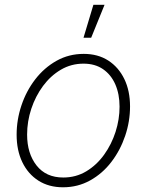

<svg xmlns="http://www.w3.org/2000/svg" viewBox="-20 -775 616 806"><path d="M244.6 11.2Q185.1 11.2 141.4 -16.6Q97.7 -44.4 73.7 -94.2Q49.8 -144 49.8 -209.5Q49.8 -272.5 70.1 -332.8Q90.3 -393.1 127.9 -441.9Q165.5 -490.7 217.3 -519.8Q269 -548.8 331.5 -548.8Q391.1 -548.8 434.6 -520.8Q478 -492.7 502 -443.1Q525.9 -393.6 525.9 -328.1Q525.9 -265.1 505.4 -204.6Q484.9 -144 447.5 -95.2Q410.2 -46.4 358.4 -17.6Q306.6 11.2 244.6 11.2ZM245.6 -29.8Q298.8 -29.8 342.3 -55.9Q385.7 -82 417 -125.5Q448.2 -168.9 465.1 -221.4Q481.9 -273.9 481.9 -327.1Q481.9 -379.9 464.1 -420.7Q446.3 -461.4 412.6 -484.6Q378.9 -507.8 330.6 -507.8Q278.8 -507.8 235.6 -482.4Q192.4 -457 160.6 -414.1Q128.9 -371.1 111.3 -318.1Q93.8 -265.1 93.8 -210Q93.8 -130.9 133.5 -80.3Q173.3 -29.8 245.6 -29.8ZM330.6 -616.7 372.1 -754.9H418.9L362.8 -616.7Z"/></svg>

Font: Inter 17pt ExtraLight
Style: Italic
Weight: 250
Italic angle: -9.3988°
Version: Version 4.001;git-66647c0bb